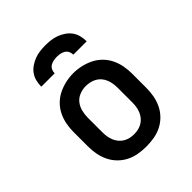

<svg xmlns="http://www.w3.org/2000/svg" viewBox="-208 -879 1017 1017"><g transform="rotate(-45 300.0 -371.0)"><path d="M300 8Q271 8 241.5 3Q212 -2 186 -15Q160 -28 139 -49Q118 -70 105 -96.5Q92 -123 86.5 -152Q81 -181 81 -210V-320Q81 -349 86.5 -378Q92 -407 105 -433.5Q118 -460 139 -481Q160 -502 186.5 -515Q213 -528 242 -534.5Q271 -541 300 -541Q329 -541 358 -534.5Q387 -528 413.5 -515Q440 -502 461 -481Q482 -460 495 -433.5Q508 -407 513.5 -378Q519 -349 519 -320V-210Q519 -181 513.5 -152Q508 -123 495 -96.5Q482 -70 461 -49Q440 -28 414 -15Q388 -2 358.5 3Q329 8 300 8ZM300 -84Q316 -84 331.5 -87.5Q347 -91 361 -99.5Q375 -108 385 -120.5Q395 -133 401 -147.5Q407 -162 409.5 -178Q412 -194 412 -210V-320Q412 -336 409.5 -352Q407 -368 401 -383Q395 -398 384.5 -410.5Q374 -423 360 -431Q346 -439 330 -442.5Q314 -446 298 -446Q275 -446 252 -437Q229 -428 214.5 -409.5Q200 -391 194 -367.5Q188 -344 188 -320V-210Q188 -194 190.5 -178Q193 -162 199 -147.5Q205 -133 215 -120.5Q225 -108 239 -99.5Q253 -91 268.5 -87.5Q284 -84 300 -84ZM130 -610Q130 -631 135 -651.5Q140 -672 152 -689Q164 -706 181.5 -718Q199 -730 218.5 -737.5Q238 -745 258.5 -747.5Q279 -750 300 -750Q321 -750 341.5 -747.5Q362 -745 381.5 -737.5Q401 -730 418.5 -718Q436 -706 448 -689Q460 -672 465 -651.5Q470 -631 470 -610H370Q370 -623 364.5 -634.5Q359 -646 348.5 -652.5Q338 -659 325.5 -661.5Q313 -664 300 -664Q287 -664 274.5 -661.5Q262 -659 251.5 -652.5Q241 -646 235.5 -634.5Q230 -623 230 -610Z"/></g></svg>

Font: Iosevka Slab Semibold Extended
Style: Regular
Weight: 600
Width: 7
Monospace: yes
Designer: Belleve Invis
Foundry: Belleve Invis
Version: Version 11.1.0; ttfautohint (v1.8.3)